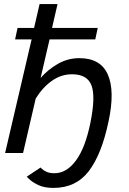

<svg xmlns="http://www.w3.org/2000/svg" viewBox="-20 -750 630 941"><path d="M5 0 135 -557H54L66 -613H147L174 -730H262L235 -613H459L447 -557H223L179 -368Q216 -410 264.5 -437.5Q313 -465 369 -465Q473 -465 508.5 -384.5Q544 -304 512 -155Q478 7 415 89Q352 171 242 171Q197 171 168 157Q139 143 125 129.5Q111 116 111 116L179 71Q179 71 186 78Q193 85 208 92Q223 99 247 99Q306 99 352 37Q398 -25 423 -148Q449 -276 428.5 -331Q408 -386 333 -386Q280 -386 234.5 -354Q189 -322 155 -267L93 0Z"/></svg>

Font: Raleway Medium
Style: Italic
Weight: 500
Italic angle: -12°
Designer: Matt McInerney, Pablo Impallari, Rodrigo Fuenzalida
Foundry: Matt McInerney, Pablo Impallari, Rodrigo Fuenzalida
Version: Version 4.026